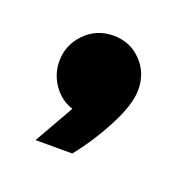

<svg xmlns="http://www.w3.org/2000/svg" viewBox="-55 -201 336 329"><g transform="rotate(20 112.5 -36.0)"><path d="M79 -1Q57 -8 43.5 -27.5Q30 -47 30 -70Q30 -100 51 -121.5Q72 -143 103 -143Q133 -143 153.5 -122Q174 -101 174 -70Q174 -43 152.5 -2Q131 39 105 71H38Z"/></g></svg>

Font: Oakes Grotesk
Style: Bold Italic
Weight: 600
Italic angle: -8°
Designer: Samuel Oakes
Foundry: Samuel Oakes
Version: Version 1.000;PS 001.000;hotconv 1.0.88;makeotf.lib2.5.64775